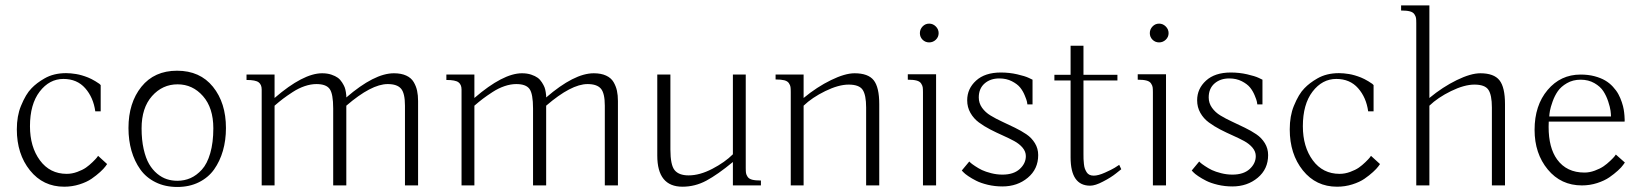

<svg xmlns="http://www.w3.org/2000/svg" viewBox="-20 -704 6229 729"><path d="M231 -426.3Q248 -426.3 269 -422.9Q290 -419.4 314.5 -409.7Q326.7 -404.8 342.3 -395.5Q354.5 -388.2 357.4 -385.7Q360.8 -382.8 362.3 -380.9V-281.2H341.8Q334.5 -334 303.5 -369.1Q272.5 -404.3 220.7 -404.3Q167.5 -404.3 130.6 -356.2Q93.8 -308.1 93.8 -224.6Q93.8 -146.5 131.6 -95.2Q169.4 -43.9 233.4 -43.9Q253.4 -43.9 273.4 -51.3Q293.5 -58.6 306.4 -67.6Q319.3 -76.7 331.3 -88.4Q343.3 -100.1 346.9 -104.7Q350.6 -109.4 352.5 -112.3L386.7 -81.1L380.4 -72.3Q374 -63.5 360.1 -50.8Q346.2 -38.1 327.9 -25.4Q309.6 -12.7 281.7 -3.9Q253.9 4.9 223.6 4.9Q143.6 4.9 93.8 -57.1Q43.9 -119.1 43.9 -212.9Q43.9 -263.7 59.6 -301.8Q78.1 -347.2 99.6 -368.7Q119.1 -389.2 148.9 -406.2Q183.6 -426.3 231 -426.3Z M652.3 -435.5Q739.3 -435.5 788.6 -374.5Q837.9 -313.5 837.9 -217.8Q837.9 -171.4 826.4 -131.6Q814.9 -91.8 793 -60.8Q771 -29.8 735.1 -12Q699.2 5.9 653.3 5.9Q606.9 5.9 570.8 -12Q534.7 -29.8 512.7 -60.8Q490.7 -91.8 479.2 -131.6Q467.8 -171.4 467.8 -217.8Q467.8 -313.5 516.8 -374.5Q565.9 -435.5 652.3 -435.5ZM653.3 -17.6Q680.2 -17.6 703.4 -27.8Q726.6 -38.1 746.6 -60.1Q766.6 -82 778.3 -122.3Q790 -162.6 790 -216.8Q790 -294.4 750.7 -339.1Q711.4 -383.8 654.3 -383.8Q596.7 -383.8 557.1 -339.1Q517.6 -294.4 517.6 -216.8Q517.6 -172.9 525.4 -138.2Q533.2 -103.5 546.1 -81.3Q559.1 -59.1 576.9 -44.4Q594.7 -29.8 613.5 -23.7Q632.3 -17.6 653.3 -17.6Z M1294.9 -302.7Q1294.9 -302.7 1294.9 0H1245.1V-292Q1245.1 -347.7 1231.7 -366.2Q1218.3 -384.8 1181.6 -384.8Q1160.2 -384.8 1137 -377Q1113.8 -369.1 1091.3 -354.5Q1068.8 -339.8 1054.4 -328.9Q1040 -317.9 1022.5 -302.7V0H973.6V-364.3Q973.6 -382.8 961.9 -391.6Q950.2 -400.4 916 -400.4V-420.9H1022.5V-332Q1131.3 -425.8 1203.1 -425.8Q1222.7 -425.8 1238 -420.7Q1253.4 -415.5 1262.7 -408.7Q1272 -401.9 1278.8 -391.1Q1285.6 -380.4 1288.6 -372.8Q1291.5 -365.2 1293.2 -354.5Q1294.9 -343.8 1294.9 -341.1Q1294.9 -338.4 1294.9 -334Q1401.4 -425.8 1475.6 -425.8Q1503.4 -425.8 1522.5 -417Q1541.5 -408.2 1550.8 -392.3Q1560.1 -376.5 1563.7 -359.4Q1567.4 -342.3 1567.4 -320.3V0H1517.6V-302.7Q1517.6 -350.1 1502.7 -367.4Q1487.8 -384.8 1452.1 -384.8Q1390.1 -384.8 1294.9 -302.7Z M2053.7 -302.7Q2053.7 -302.7 2053.7 0H2003.9V-292Q2003.9 -347.7 1990.5 -366.2Q1977.1 -384.8 1940.4 -384.8Q1918.9 -384.8 1895.8 -377Q1872.6 -369.1 1850.1 -354.5Q1827.6 -339.8 1813.2 -328.9Q1798.8 -317.9 1781.2 -302.7V0H1732.4V-364.3Q1732.4 -382.8 1720.7 -391.6Q1709 -400.4 1674.8 -400.4V-420.9H1781.2V-332Q1890.1 -425.8 1961.9 -425.8Q1981.4 -425.8 1996.8 -420.7Q2012.2 -415.5 2021.5 -408.7Q2030.8 -401.9 2037.6 -391.1Q2044.4 -380.4 2047.4 -372.8Q2050.3 -365.2 2052 -354.5Q2053.7 -343.8 2053.7 -341.1Q2053.7 -338.4 2053.7 -334Q2160.2 -425.8 2234.4 -425.8Q2262.2 -425.8 2281.2 -417Q2300.3 -408.2 2309.6 -392.3Q2318.8 -376.5 2322.5 -359.4Q2326.2 -342.3 2326.2 -320.3V0H2276.4V-302.7Q2276.4 -350.1 2261.5 -367.4Q2246.6 -384.8 2210.9 -384.8Q2148.9 -384.8 2053.7 -302.7Z M2811.5 -420.9V-66.4Q2811.5 -53.2 2812.5 -46.9Q2813.5 -40.5 2818.6 -32.7Q2823.7 -24.9 2835.9 -21.7Q2848.1 -18.6 2869.1 -18.6V0H2762.7V-88.9Q2704.6 -41 2661.9 -18.1Q2619.1 4.9 2571.3 4.9Q2475.6 4.9 2475.6 -113.3V-420.9H2525.4V-136.7Q2525.4 -77.6 2541.5 -57.9Q2557.6 -38.1 2594.7 -38.1Q2636.7 -38.1 2684.6 -63Q2732.4 -87.9 2762.7 -118.2V-420.9Z M2924.8 -420.9H3031.2V-332Q3082 -374 3135.3 -399.9Q3188.5 -425.8 3224.6 -425.8Q3276.4 -425.8 3297.4 -399.2Q3318.4 -372.6 3318.4 -308.6V0H3268.6V-295.9Q3268.6 -343.3 3255.4 -363Q3242.2 -382.8 3202.1 -382.8Q3164.1 -382.8 3113.5 -358.2Q3063 -333.5 3031.2 -302.7V0H2982.4V-354.5Q2982.4 -367.7 2981.4 -374Q2980.5 -380.4 2975.3 -388.2Q2970.2 -396 2958 -399.2Q2945.8 -402.3 2924.8 -402.3Z M3484.4 0V-353.5Q3484.4 -366.7 3483.4 -373Q3482.4 -379.4 3477.3 -387.2Q3472.2 -395 3460 -398.2Q3447.8 -401.4 3426.8 -401.4V-421.9H3534.2V0ZM3482.9 -553.2Q3472.7 -563.5 3472.7 -578.1Q3472.7 -592.8 3482.9 -603.5Q3493.2 -614.3 3507.8 -614.3Q3522.5 -614.3 3533.2 -603.5Q3543.9 -592.8 3543.9 -578.1Q3543.9 -563.5 3533.2 -553.2Q3522.5 -543 3507.8 -543Q3493.2 -543 3482.9 -553.2Z M3631.8 -56.6 3660.2 -90.8Q3662.1 -88.9 3665.8 -85.4Q3669.4 -82 3682.1 -73.5Q3694.8 -64.9 3708.5 -58.3Q3722.2 -51.8 3743.4 -46.4Q3764.6 -41 3786.1 -41Q3828.6 -41 3851.8 -62.3Q3875 -83.5 3875 -111.3Q3875 -128.4 3862.8 -143.1Q3850.6 -157.7 3830.8 -168.5Q3811 -179.2 3787.4 -189.7Q3763.7 -200.2 3740 -212.4Q3716.3 -224.6 3696.5 -239.3Q3676.8 -253.9 3664.6 -275.4Q3652.3 -296.9 3652.3 -323.2Q3652.3 -367.2 3686 -397.9Q3719.7 -428.7 3780.3 -428.7Q3812 -428.7 3842 -421.9Q3872.1 -415 3886.2 -408.2L3900.4 -401.4V-307.6H3880.9Q3880.4 -311.5 3879.2 -318.1Q3877.9 -324.7 3870.8 -341.8Q3863.8 -358.9 3853.3 -371.8Q3842.8 -384.8 3822 -395.5Q3801.3 -406.2 3774.4 -406.2Q3740.2 -406.2 3718.3 -387Q3696.3 -367.7 3696.3 -334Q3696.3 -312.5 3708.7 -294.9Q3721.2 -277.3 3741 -265.4Q3760.7 -253.4 3784.9 -242.2Q3809.1 -231 3833.3 -219.2Q3857.4 -207.5 3877.2 -194.1Q3897 -180.7 3909.4 -160.4Q3921.9 -140.1 3921.9 -115.2Q3921.9 -62 3882.3 -29.1Q3842.8 3.9 3786.1 3.9Q3757.3 3.9 3730.7 -2.4Q3704.1 -8.8 3686.8 -17.6Q3669.4 -26.4 3656.5 -35.2Q3643.6 -43.9 3637.7 -50.3Z M4093.8 -530.3V-419.9H4222.7V-398.4H4093.8V-120.1Q4093.8 -107.9 4094 -100.1Q4094.2 -92.3 4095.5 -81.3Q4096.7 -70.3 4099.1 -63.7Q4101.6 -57.1 4105.7 -50.3Q4109.9 -43.5 4116.7 -40.3Q4123.5 -37.1 4132.8 -37.1Q4149.9 -37.1 4175.5 -48.6Q4201.2 -60.1 4212.2 -66.9Q4223.1 -73.7 4229.5 -78.1L4237.3 -61.5L4217.8 -45.9Q4197.8 -29.8 4168 -14.6Q4138.7 1 4119.1 1Q4044.9 1 4044.9 -106.4V-398.4H3983.4V-419.9H4044.9V-530.3Z M4357.4 0V-353.5Q4357.4 -366.7 4356.4 -373Q4355.5 -379.4 4350.3 -387.2Q4345.2 -395 4333 -398.2Q4320.8 -401.4 4299.8 -401.4V-421.9H4407.2V0ZM4356 -553.2Q4345.7 -563.5 4345.7 -578.1Q4345.7 -592.8 4356 -603.5Q4366.2 -614.3 4380.9 -614.3Q4395.5 -614.3 4406.2 -603.5Q4417 -592.8 4417 -578.1Q4417 -563.5 4406.2 -553.2Q4395.5 -543 4380.9 -543Q4366.2 -543 4356 -553.2Z M4504.9 -56.6 4533.2 -90.8Q4535.2 -88.9 4538.8 -85.4Q4542.5 -82 4555.2 -73.5Q4567.9 -64.9 4581.5 -58.3Q4595.2 -51.8 4616.5 -46.4Q4637.7 -41 4659.2 -41Q4701.7 -41 4724.9 -62.3Q4748 -83.5 4748 -111.3Q4748 -128.4 4735.8 -143.1Q4723.6 -157.7 4703.9 -168.5Q4684.1 -179.2 4660.4 -189.7Q4636.7 -200.2 4613 -212.4Q4589.4 -224.6 4569.6 -239.3Q4549.8 -253.9 4537.6 -275.4Q4525.4 -296.9 4525.4 -323.2Q4525.4 -367.2 4559.1 -397.9Q4592.8 -428.7 4653.3 -428.7Q4685.1 -428.7 4715.1 -421.9Q4745.1 -415 4759.3 -408.2L4773.4 -401.4V-307.6H4753.9Q4753.4 -311.5 4752.2 -318.1Q4751 -324.7 4743.9 -341.8Q4736.8 -358.9 4726.3 -371.8Q4715.8 -384.8 4695.1 -395.5Q4674.3 -406.2 4647.5 -406.2Q4613.3 -406.2 4591.3 -387Q4569.3 -367.7 4569.3 -334Q4569.3 -312.5 4581.8 -294.9Q4594.2 -277.3 4614 -265.4Q4633.8 -253.4 4658 -242.2Q4682.1 -231 4706.3 -219.2Q4730.5 -207.5 4750.2 -194.1Q4770 -180.7 4782.5 -160.4Q4794.9 -140.1 4794.9 -115.2Q4794.9 -62 4755.4 -29.1Q4715.8 3.9 4659.2 3.9Q4630.4 3.9 4603.8 -2.4Q4577.1 -8.8 4559.8 -17.6Q4542.5 -26.4 4529.5 -35.2Q4516.6 -43.9 4510.7 -50.3Z M5064 -426.3Q5081.1 -426.3 5102.1 -422.9Q5123 -419.4 5147.5 -409.7Q5159.7 -404.8 5175.3 -395.5Q5187.5 -388.2 5190.4 -385.7Q5193.8 -382.8 5195.3 -380.9V-281.2H5174.8Q5167.5 -334 5136.5 -369.1Q5105.5 -404.3 5053.7 -404.3Q5000.5 -404.3 4963.6 -356.2Q4926.8 -308.1 4926.8 -224.6Q4926.8 -146.5 4964.6 -95.2Q5002.4 -43.9 5066.4 -43.9Q5086.4 -43.9 5106.4 -51.3Q5126.5 -58.6 5139.4 -67.6Q5152.3 -76.7 5164.3 -88.4Q5176.3 -100.1 5179.9 -104.7Q5183.6 -109.4 5185.5 -112.3L5219.7 -81.1L5213.4 -72.3Q5207 -63.5 5193.1 -50.8Q5179.2 -38.1 5160.9 -25.4Q5142.6 -12.7 5114.7 -3.9Q5086.9 4.9 5056.6 4.9Q4976.6 4.9 4926.8 -57.1Q4877 -119.1 4877 -212.9Q4877 -263.7 4892.6 -301.8Q4911.1 -347.2 4932.6 -368.7Q4952.1 -389.2 4981.9 -406.2Q5016.6 -426.3 5064 -426.3Z M5299.8 -683.6H5407.2V-332Q5458 -374 5511.2 -399.9Q5564.5 -425.8 5600.6 -425.8Q5652.3 -425.8 5673.3 -399.2Q5694.3 -372.6 5694.3 -308.6V0H5644.5V-295.9Q5644.5 -343.3 5631.3 -363Q5618.2 -382.8 5578.1 -382.8Q5540 -382.8 5489.5 -358.2Q5439 -333.5 5407.2 -302.7V0H5357.4V-616.2Q5357.4 -629.4 5356.4 -635.7Q5355.5 -642.1 5350.3 -649.9Q5345.2 -657.7 5333 -660.9Q5320.8 -664.1 5299.8 -664.1Z M5981.4 -420.9Q6010.3 -420.9 6034.2 -414.6Q6058.1 -408.2 6074.7 -398.4Q6091.3 -388.7 6104.2 -374.5Q6117.2 -360.4 6124.8 -346.4Q6132.3 -332.5 6137.7 -316.4Q6143.1 -300.3 6145 -288.6Q6147 -276.9 6147.9 -264.6Q6148.9 -252.4 6148.7 -248.5Q6148.4 -244.6 6148.4 -242.2H5860.4Q5859.9 -231.9 5859.9 -222.2Q5859.9 -143.1 5892.1 -98.6Q5928.2 -48.8 5996.1 -48.8Q6015.6 -48.8 6035.4 -56.2Q6055.2 -63.5 6068.4 -72.5Q6081.5 -81.5 6093.8 -93.3Q6106 -105 6109.6 -109.6Q6113.3 -114.3 6115.2 -117.2L6149.4 -86.9L6143.1 -78.1Q6136.7 -68.8 6122.8 -56.2Q6108.9 -43.5 6090.6 -30.8Q6072.3 -18.1 6044.4 -9Q6016.6 0 5986.3 0Q5906.7 0 5856.7 -60.5Q5806.6 -121.1 5806.6 -210.9Q5806.6 -303.7 5856 -362.3Q5905.3 -420.9 5981.4 -420.9ZM5862.3 -261.7H6096.7Q6096.7 -270.5 6095 -283.7Q6093.3 -296.9 6086.2 -318.6Q6079.1 -340.3 6067.6 -357.9Q6056.2 -375.5 6033.7 -388.4Q6011.2 -401.4 5981.4 -401.4Q5952.1 -401.4 5929.4 -388.2Q5906.7 -375 5894.8 -357.7Q5882.8 -340.3 5875 -318.4Q5867.2 -296.4 5865 -283.7Q5862.8 -271 5862.3 -261.7Z"/></svg>

Font: Buda Light
Style: Regular
Weight: 300
Version: Version 1.003